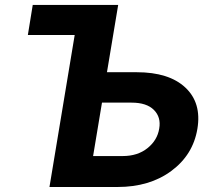

<svg xmlns="http://www.w3.org/2000/svg" viewBox="-20 -747 855 767"><path d="M91.3 -607.2 110.8 -727.3H452.1L407.3 -458.5H525.9Q655.2 -458.5 720.5 -397.2Q785.9 -335.9 768.5 -232.2Q751.1 -128.2 664.4 -64.1Q577.8 0 449.6 0H177.6L278.4 -607.2ZM387.4 -337 351.9 -123.6H470.2Q529.8 -123.6 569.2 -155.2Q608.7 -186.8 616.1 -233.7Q623.9 -278.8 594.8 -307.9Q565.7 -337 505.7 -337Z"/></svg>

Font: Karasuma Gothic
Style: Bold Italic
Weight: 700
Italic angle: 9.39998°
Designer: Rasmus Andersson / Ryoko Nishizuka
Foundry: Genbu
Version: Version 1.00